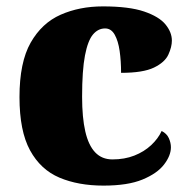

<svg xmlns="http://www.w3.org/2000/svg" viewBox="-20 -571 593 601"><path d="M304 10Q225 10 166 -15Q107 -40 74 -100.5Q41 -161 41 -267Q41 -376 76 -437.5Q111 -499 170 -525Q229 -551 302 -551Q384 -551 431 -535Q478 -519 498 -494.5Q518 -470 518 -444Q518 -424 507 -400Q496 -376 462 -359.5Q428 -343 359 -343Q359 -380 354.5 -411.5Q350 -443 339 -462.5Q328 -482 309 -482Q287 -482 271 -463Q255 -444 246 -397.5Q237 -351 237 -268Q237 -203 247 -159.5Q257 -116 278 -94Q299 -72 332 -72Q370 -72 400.5 -84Q431 -96 453 -116.5Q475 -137 486 -161Q502 -153 508.5 -138.5Q515 -124 515 -110Q515 -84 493.5 -56Q472 -28 426 -9Q380 10 304 10Z"/></svg>

Font: Noto Serif Hebrew Black
Style: Regular
Weight: 900
Version: Version 2.003